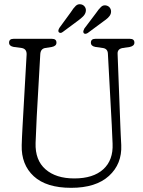

<svg xmlns="http://www.w3.org/2000/svg" viewBox="-20 -886 684 920"><path d="M515.5 -287.5 497 -629Q496 -652.5 473 -656L437.5 -661Q415.5 -665 415.5 -681.5Q415.5 -700 437 -700H602.5Q624 -700 624 -681.5Q624 -666 602 -661L568 -656Q542 -651.5 543.5 -627.5L556.5 -287.5Q557.5 -263.5 558.5 -240Q559.5 -216.5 561 -191Q565 -100.5 502.2 -43.2Q439.5 14 321 14Q202 14 141.8 -41.5Q81.5 -97 84 -190.5Q84.5 -206.5 85.5 -230.5Q86.5 -254.5 88 -279.5Q89.5 -304.5 90.5 -324L107.5 -624Q109 -651.5 84 -656L46 -661Q23.5 -665 23.5 -681.5Q23.5 -700 45 -700H229Q250.5 -700 250.5 -681.5Q250.5 -665.5 228.5 -661L196.5 -656Q174.5 -652 173 -626.5L156 -327Q154 -288.5 153 -258Q152 -227.5 150.5 -201Q148 -118.5 198 -74.8Q248 -31 336 -31Q426.5 -31 474.8 -74.8Q523 -118.5 519.5 -197.5Q518 -229 517.2 -248.8Q516.5 -268.5 515.5 -287.5ZM319 -827Q331.5 -847 343 -858Q354.5 -869 371 -864.5Q382.5 -861 388.2 -850.5Q394 -840 390 -826.5Q386.5 -815.5 377.5 -806.8Q368.5 -798 356.5 -789L281 -733Q269.5 -724 261.5 -732Q258.5 -736.5 260 -741.8Q261.5 -747 265 -753ZM439.5 -822.5Q453 -842.5 464.5 -853.2Q476 -864 492 -859Q504 -855 509.2 -844.2Q514.5 -833.5 510.5 -820Q506.5 -809 497.2 -800.5Q488 -792 475.5 -783.5L400.5 -728Q387.5 -720 381 -727.5Q378 -732.5 379.5 -737.8Q381 -743 384 -749Z"/></svg>

Font: Fraunces 144pt S100 Light
Style: Regular
Weight: 300
Version: Version 1.000; ttfautohint (v1.8.3)